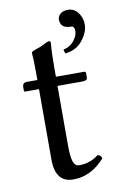

<svg xmlns="http://www.w3.org/2000/svg" viewBox="-82 -748 538 809"><g transform="rotate(-10 187.0 -344.0)"><path d="M266.1 -698.2Q293 -698.2 309.6 -676Q326.2 -653.8 326.2 -625Q326.2 -592.8 299.1 -558.3Q272 -523.9 224.1 -519L219.2 -536.1Q248 -542 265.1 -563.5Q282.2 -585 282.2 -605Q282.2 -626 268.1 -626Q222.2 -626 222.2 -664.1Q222.2 -677.2 233.6 -687.7Q245.1 -698.2 266.1 -698.2ZM43 -429.2H88.9Q88.9 -467.3 88.4 -492.2Q87.9 -517.1 87.4 -524.7Q86.9 -532.2 86.4 -537.1Q85.9 -542 85.9 -544.9Q85.9 -552.2 107.9 -558.6Q125.5 -563.5 142.1 -572.8Q158.7 -581.5 164.1 -582Q171.9 -582 171.9 -573.2Q168 -533.2 168 -467.8V-429.2H288.1Q295.9 -429.2 295.9 -422.9V-402.8Q295.9 -389.6 272 -390.1H168V-137.2Q168 -88.4 175 -66.7Q182.1 -44.9 201.2 -44.9Q247.1 -44.9 283.2 -73.2Q298.3 -72.3 300.8 -56.2Q241.7 9.8 166 9.8Q88.9 9.8 88.9 -88.9V-390.1H29.8Q24.9 -390.1 24.9 -396V-409.2Q24.9 -429.2 43 -429.2Z"/></g></svg>

Font: Linux Libertine
Style: Regular
Weight: 400
Designer: Philipp H. Poll
Foundry: Philipp H. Poll
Version: Version 5.3.0 ; ttfautohint (v0.9)